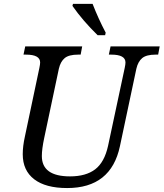

<svg xmlns="http://www.w3.org/2000/svg" viewBox="-20 -951 836 981"><path d="M100.1 -671.9 108.9 -713.9H399.9L392.1 -671.9H378.9Q332 -671.9 310.5 -654.1Q289.1 -636.2 280.8 -600.1L206.1 -247.1Q193.8 -189.5 193.8 -153.8Q193.8 -49.8 337.9 -49.8Q418.9 -49.8 466.3 -85.9Q513.7 -122.1 532.2 -206.1L617.2 -604Q621.1 -622.1 621.1 -631.8Q621.1 -671.9 548.8 -671.9H536.1L544.9 -713.9H795.9L788.1 -671.9H774.9Q728 -671.9 706.5 -654.1Q685.1 -636.2 676.8 -600.1L592.8 -204.1Q547.4 9.8 323.2 9.8Q212.9 9.8 154.5 -35.2Q96.2 -80.1 96.2 -163.1Q96.2 -203.6 106.9 -252L181.2 -604Q185.1 -622.6 185.1 -631.8Q185.1 -671.9 112.8 -671.9ZM479 -771Q403.8 -844.2 350.1 -920.9L353 -931.2H453.1Q482.4 -855.5 520 -784.2L517.1 -771Z"/></svg>

Font: Droid Serif
Style: Italic
Weight: 400
Italic angle: -12°
Designer: Monotype Design team
Foundry: Monotype Imaging Inc.
Version: Version 1.03